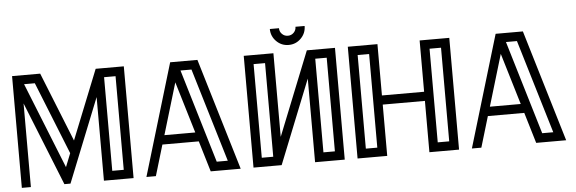

<svg xmlns="http://www.w3.org/2000/svg" viewBox="-51 -997 3497 1165"><g transform="rotate(-5 1697.0 -414.5)"><path d="M316.9 -102.1 349.6 -184.1 172.9 -625.5H107.4ZM664.6 -55.2V-625.5H594.7V-55.2ZM719.7 0H539.1V-509.3L335.4 0H298.3L94.2 -509.3V0H39.1V-680.7H210.4L379.4 -258.8L548.3 -680.7H719.7Z M1372.1 0H1189.5L1133.3 -187.5H911.6L855.5 0H797.9L1002 -680.7H1168ZM1116.7 -243.2 1022.5 -556.6 928.7 -243.2ZM1298.3 -55.2 1127 -625.5H1060.1L1231 -55.2Z M2005.9 0H1825.2V-509.3L1621.6 0H1450.2V-680.7H1630.9V-171.4L1834.5 -680.7H2005.9ZM1575.2 -55.2V-625.5H1505.4V-55.2ZM1950.7 -55.2V-625.5H1880.9V-55.2ZM1728 -722.7Q1684.1 -722.7 1653.1 -753.9Q1622.1 -785.2 1622.1 -829.1H1677.7Q1677.7 -808.1 1692.4 -793.5Q1707 -778.8 1728 -778.8Q1749 -778.8 1763.7 -793.5Q1778.3 -808.1 1778.3 -829.1H1834Q1834 -785.2 1803 -753.9Q1772 -722.7 1728 -722.7Z M2702.1 0H2521.5V-312.5H2264.6V0H2084V-680.7H2264.6V-368.2H2521.5V-680.7H2702.1ZM2209 -55.2V-625.5H2139.2V-55.2ZM2647 -55.2V-625.5H2577.1V-55.2Z M3354.5 0H3171.9L3115.7 -187.5H2894L2837.9 0H2780.3L2984.4 -680.7H3150.4ZM3099.1 -243.2 3004.9 -556.6 2911.1 -243.2ZM3280.8 -55.2 3109.4 -625.5H3042.5L3213.4 -55.2Z"/></g></svg>

Font: X Company
Style: Regular
Weight: 400
Designer: GGBotNet
Foundry: GGBotNet
Version: 0.90